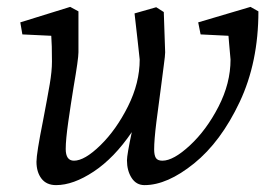

<svg xmlns="http://www.w3.org/2000/svg" viewBox="-20 -528 787 558"><path d="M86 -58Q86 -82 105 -177Q118 -245 124.5 -283Q131 -321 131 -349Q131 -399 129 -424L45 -428L39 -463L184 -508L208 -495V-376Q208 -357 194 -276Q186 -227 178.5 -174.5Q171 -122 171 -95Q171 -61 195 -61Q226 -61 272 -106Q318 -151 352 -219Q386 -287 386 -355L380 -410L371 -489L434 -507L456 -493L460 -376Q460 -367 456 -338Q452 -309 448 -276Q441 -226 434.5 -173.5Q428 -121 428 -94Q428 -77 433 -69Q438 -61 452 -61Q484 -61 532 -105.5Q580 -150 615 -218Q650 -286 650 -355L646 -400L644 -424L563 -428L556 -463L708 -508L731 -495Q731 -347 676.5 -231.5Q622 -116 544 -53Q466 10 400 10Q376 10 362.5 -11Q349 -32 349 -62Q349 -78 363 -144Q312 -69 252.5 -29.5Q193 10 143 10Q115 10 100.5 -9Q86 -28 86 -58Z"/></svg>

Font: Andada Pro
Style: Italic
Weight: 400
Italic angle: -7°
Designer: Carolina Giovagnoli
Foundry: Huerta Tipografica
Version: Version 3.005; ttfautohint (v1.8.4)